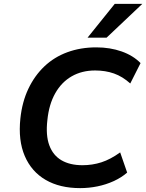

<svg xmlns="http://www.w3.org/2000/svg" viewBox="-20 -959 753 989"><path d="M393 10Q288 10 215 -32.5Q142 -75 107.5 -155.5Q73 -236 85 -349Q94 -434 126 -501.5Q158 -569 208.5 -617Q259 -665 327 -690Q395 -715 476 -715Q547 -715 606.5 -694Q666 -673 704 -634L651 -529Q611 -565 567 -580.5Q523 -596 470 -596Q402 -596 349.5 -566Q297 -536 264.5 -478.5Q232 -421 224 -340Q215 -262 234 -210.5Q253 -159 296.5 -133.5Q340 -108 405 -108Q456 -108 502.5 -123Q549 -138 599 -174L635 -70Q605 -44 565.5 -26Q526 -8 482 1Q438 10 393 10ZM431 -765 571 -939H713L529 -765Z"/></svg>

Font: Nunito Sans 8pt
Style: Bold Italic
Weight: 700
Italic angle: -9°
Version: Version 3.101;gftools[0.9.27]